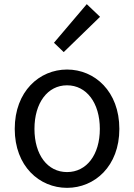

<svg xmlns="http://www.w3.org/2000/svg" viewBox="-20 -892 646 925"><path d="M303 13C436 13 555 -91 555 -271C555 -452 436 -557 303 -557C170 -557 51 -452 51 -271C51 -91 170 13 303 13ZM303 -63C209 -63 146 -146 146 -271C146 -396 209 -481 303 -481C397 -481 461 -396 461 -271C461 -146 397 -63 303 -63ZM287 -641 462 -811 398 -872 240 -686Z"/></svg>

Font: Noto Sans CJK SC Regular
Style: Regular
Weight: 400
Designer: Ryoko NISHIZUKA (kana & ideographs); Paul D. Hunt (Latin, Greek & Cyrillic); Wenlong ZHANG (bopomofo); Sandoll Communica
Foundry: Adobe Systems Incorporated
Version: Version 1.004;PS 1.004;hotconv 1.0.82;makeotf.lib2.5.63406